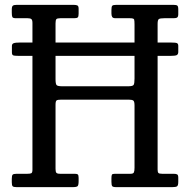

<svg xmlns="http://www.w3.org/2000/svg" viewBox="-20 -770 782 790"><path d="M62.5 -595H113.5V-675.5Q113.5 -687.5 109.2 -691.2Q105 -695 94 -695H46Q33 -695 30.8 -700Q28.5 -705 28.5 -718V-731Q28.5 -743 32.8 -746.5Q37 -750 48.5 -750H283.5Q293.5 -750 298.5 -747.5Q303.5 -745 303.5 -734V-714Q303.5 -702 300 -698.5Q296.5 -695 285 -695H228Q215 -695 211.8 -691Q208.5 -687 208.5 -673.5V-595H533.5V-669Q533.5 -685 531.8 -690Q530 -695 514.5 -695H455.5Q445 -695 441.8 -700Q438.5 -705 438.5 -714.5V-729Q438.5 -742.5 441.8 -746.2Q445 -750 458.5 -750H693.5Q705.5 -750 709.5 -747Q713.5 -744 713.5 -731V-712Q713.5 -701.5 709.2 -698.2Q705 -695 694 -695H656Q639.5 -695 634 -691.8Q628.5 -688.5 628.5 -672V-595H682.5Q703 -595 708.2 -592.5Q713.5 -590 713.5 -581V-556.5Q713.5 -547.5 708.2 -543.8Q703 -540 680 -540H628.5V-72Q628.5 -61.5 632 -58.2Q635.5 -55 647 -55H694Q704 -55 708.8 -52.5Q713.5 -50 713.5 -39V-22Q713.5 -6.5 708.2 -3.2Q703 0 688.5 0H458.5Q445 0 441.8 -4Q438.5 -8 438.5 -22V-37Q438.5 -47.5 440.5 -51.2Q442.5 -55 453 -55H517.5Q528 -55 530.8 -60.5Q533.5 -66 533.5 -80V-336Q533.5 -352 528.8 -356Q524 -360 509 -360H232Q217 -360 212.8 -356.8Q208.5 -353.5 208.5 -339V-75Q208.5 -63.5 211.8 -59.2Q215 -55 227.5 -55H287Q297 -55 300.2 -52Q303.5 -49 303.5 -38V-25Q303.5 -8 299.2 -4Q295 0 278.5 0H48.5Q36 0 32.2 -3.5Q28.5 -7 28.5 -20V-34Q28.5 -47.5 32 -51.2Q35.5 -55 49 -55H93Q105 -55 109.2 -57.5Q113.5 -60 113.5 -72V-540H60Q37.5 -540 33.2 -542.8Q29 -545.5 29 -555V-581Q29 -589.5 36.2 -592.2Q43.5 -595 62.5 -595ZM237 -415H507Q526.5 -415 530 -421Q533.5 -427 533.5 -447V-540H208.5V-444Q208.5 -425 212.8 -420Q217 -415 237 -415Z"/></svg>

Font: Besley* Narrow
Style: Regular
Weight: 400
Width: 4
Designer: Owen Earl
Foundry: indestructible type*
Version: Version 3.000; ttfautohint (v1.8.3)